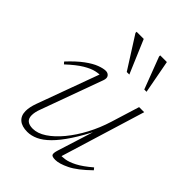

<svg xmlns="http://www.w3.org/2000/svg" viewBox="-200 -783 895 895"><g transform="rotate(45 248.0 -335.0)"><path d="M301 -29 365.5 -233.5H371Q336.5 -164.5 305.5 -117.5Q274.5 -70.5 246.2 -42.5Q218 -14.5 191.2 -2.2Q164.5 10 139 10Q103 10 83.8 -6.5Q64.5 -23 64.5 -54Q64.5 -66.5 67.5 -81Q70.5 -95.5 76.5 -112L192.5 -429L204 -417.5Q186 -419 163.2 -414Q140.5 -409 110 -390.8Q79.5 -372.5 37.5 -333.5L28.5 -343.5Q67 -385 99 -408.5Q131 -432 156 -441.2Q181 -450.5 197 -450.5Q211 -450.5 218.8 -440.2Q226.5 -430 219.5 -411L109 -107.5Q103.5 -93.5 101 -81.5Q98.5 -69.5 98.5 -59.5Q98.5 -38.5 110.8 -28.5Q123 -18.5 146.5 -18.5Q178 -18.5 212 -41Q246 -63.5 278.5 -102.8Q311 -142 338.2 -193.2Q365.5 -244.5 383 -301.5L426 -440.5H459.5L328 -11L316.5 -23.5Q333.5 -22 355.2 -25.2Q377 -28.5 406.5 -43.8Q436 -59 476.5 -93.5L485 -83Q430.5 -29.5 390 -9.8Q349.5 10 323.5 10Q301.5 10 297.8 1.8Q294 -6.5 301 -29ZM286.5 -515.5H269.5L169.5 -673V-680.5H216.5ZM400 -515.5H385L325 -673V-680.5H369Z"/></g></svg>

Font: Newsreader 16pt 16pt ExtraLight
Style: Italic
Weight: 250
Italic angle: -17°
Version: Version 1.003